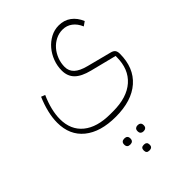

<svg xmlns="http://www.w3.org/2000/svg" viewBox="-285 -597 1288 1288"><g transform="rotate(-45 359.0 47.0)"><path d="M355 240Q210 240 129 174Q48 108 48 -10Q48 -57 60.5 -108Q73 -159 95 -210L123 -199Q101 -150 89.5 -103Q78 -56 78 -15Q78 88 147 144.5Q216 201 341 201H368Q499 201 570.5 138Q642 75 642 -40V-50L456 -97Q384 -115 350.5 -148.5Q317 -182 317 -236Q317 -280 332.5 -321Q348 -362 375 -394Q402 -426 438.5 -445.5Q475 -465 517 -465Q567 -465 604 -438Q641 -411 661 -362L631 -341Q614 -382 584 -404.5Q554 -427 515 -427Q480 -427 449.5 -411.5Q419 -396 396.5 -370Q374 -344 361 -310Q348 -276 348 -239Q348 -201 375 -175.5Q402 -150 460 -135L634 -90Q655 -85 664 -73.5Q673 -62 673 -40Q673 93 589.5 166.5Q506 240 355 240ZM415 440Q404 440 396.5 433Q389 426 389 411Q389 397 396.5 390Q404 383 415 383H421Q432 383 439.5 390Q447 397 447 411Q447 426 439.5 433Q432 440 421 440ZM352 559Q327 559 327 532Q327 505 352 505H358Q369 505 376 511.5Q383 518 383 532Q383 546 376 552.5Q369 559 358 559ZM289 440Q277 440 269.5 433Q262 426 262 411Q262 397 269.5 390Q277 383 289 383H294Q306 383 313.5 390Q321 397 321 411Q321 426 313.5 433Q306 440 294 440Z"/></g></svg>

Font: IBM Plex Sans Arabic ExtraLight
Style: Regular
Weight: 200
Designer: Mike Abbink, Paul van der Laan, Pieter van Rosmalen, Wael Morcos, Khajak Apelian
Foundry: Bold Monday
Version: Version 1.1